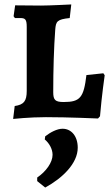

<svg xmlns="http://www.w3.org/2000/svg" viewBox="-20 -526 500 862"><path d="M39 8C39 8 111 0 186 0C287 0 420 6 420 6L429 -4C437 -99 450 -188 450 -188L444 -197L368 -189C356 -88 340 -68 266 -68C228 -68 219 -77 219 -112C219 -213 222 -312 228 -393C231 -430 236 -439 293 -445L300 -506C300 -506 201 -501 164 -501C124 -501 74 -502 48 -502L41 -453L47 -445H71C94 -445 100 -438 100 -405V-118C100 -72 87 -56 46 -50ZM183 316C260 274 329 208 329 137C329 85 300 52 261 52C236 52 206 68 183 86L181 100C200 116 216 142 216 169C216 203 187 244 147 271V287Z"/></svg>

Font: Alegreya SC
Style: Bold
Weight: 700
Designer: Juan Pablo del Peral
Foundry: Huerta Tipografica
Version: Version 2.007;PS 002.007;hotconv 1.0.88;makeotf.lib2.5.64775